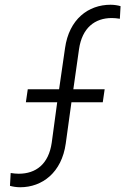

<svg xmlns="http://www.w3.org/2000/svg" viewBox="-20 -777 528 809"><path d="M65 12C158 12 240 -50 257 -172L281 -346H413L421 -401H289L313 -570C326 -660 380 -701 451 -701C458 -701 475 -700 485 -698L488 -751C479 -754 462 -757 446 -757C352 -757 271 -696 254 -574L229 -401H97L89 -346H221L198 -176C185 -85 131 -45 59 -45C52 -45 35 -46 25 -48L22 6C32 9 48 12 65 12Z"/></svg>

Font: Mluvka Light
Style: Italic
Weight: 300
Italic angle: -8°
Designer: Modified by Jiří Krblich, Original typeface by Gumpita Rahayu
Foundry: Gumpita Rahayu & Jiří Krblich
Version: Version 2.000;Glyphs 3.1.1 (3134)